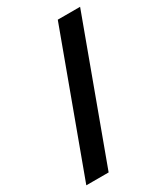

<svg xmlns="http://www.w3.org/2000/svg" viewBox="-181 -797 761 879"><g transform="rotate(-30 199.5 -357.0)"><path d="M392 -718 126 4H8L274 -718Z"/></g></svg>

Font: Noto Sans Cherokee SemiBold
Style: Regular
Weight: 600
Designer: Monotype Design Team
Foundry: Monotype Imaging Inc.
Version: Version 2.001; ttfautohint (v1.8.4.7-5d5b)